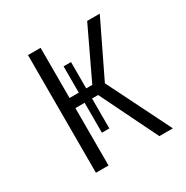

<svg xmlns="http://www.w3.org/2000/svg" viewBox="-127 -631 716 739"><g transform="rotate(-30 231.0 -261.5)"><path d="M435 0H375L250 -255H223V-122H190V-255H149V0H93V-523H149V-300H190V-417H223V-300H250L356 -523H412L295 -281Z"/></g></svg>

Font: Fira Sans Condensed Light
Style: Regular
Weight: 300
Width: 3
Designer: bBox Type GmbH & Carrois Corporate GbR & Edenspiekermann AG
Foundry: bBox Type GmbH & Carrois Corporate GbR & Edenspiekermann AG
Version: Version 4.301